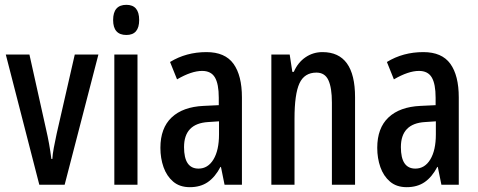

<svg xmlns="http://www.w3.org/2000/svg" viewBox="-20 -766 1982 796"><path d="M143 0 4 -540H102L171 -230Q178 -200 183.5 -169.5Q189 -139 193 -107H197Q198 -126 203 -153Q208 -180 215 -212L290 -540H388L248 0Z M504 -746Q557 -746 557 -683Q557 -621 504 -621Q449 -621 449 -683Q449 -746 504 -746ZM550 -540V0H454V-540Z M836 -550Q913 -550 948 -501.5Q983 -453 983 -362V0H911L896 -74H894Q872 -32 841.5 -11Q811 10 767 10Q725 10 698 -13Q671 -36 658 -73Q645 -110 645 -153Q645 -235 691.5 -279Q738 -323 824 -327L887 -330V-361Q887 -418 871 -445Q855 -472 818 -472Q774 -472 714 -437L685 -509Q752 -550 836 -550ZM843 -260Q743 -254 743 -156Q743 -67 803 -67Q842 -67 865 -105Q888 -143 888 -209V-263Z M1317 -550Q1452 -550 1452 -363V0H1356V-341Q1356 -402 1341.5 -433.5Q1327 -465 1292 -465Q1242 -465 1221.5 -420.5Q1201 -376 1201 -274V0H1105V-540H1181L1192 -468H1198Q1215 -507 1246.5 -528.5Q1278 -550 1317 -550Z M1735 -550Q1812 -550 1847 -501.5Q1882 -453 1882 -362V0H1810L1795 -74H1793Q1771 -32 1740.5 -11Q1710 10 1666 10Q1624 10 1597 -13Q1570 -36 1557 -73Q1544 -110 1544 -153Q1544 -235 1590.5 -279Q1637 -323 1723 -327L1786 -330V-361Q1786 -418 1770 -445Q1754 -472 1717 -472Q1673 -472 1613 -437L1584 -509Q1651 -550 1735 -550ZM1742 -260Q1642 -254 1642 -156Q1642 -67 1702 -67Q1741 -67 1764 -105Q1787 -143 1787 -209V-263Z"/></svg>

Font: Noto Sans Lao UI ExtCond Med
Style: Regular
Weight: 500
Width: 2
Designer: Monotype Design Team
Foundry: Monotype Imaging Inc.
Version: Version 2.000; ttfautohint (v1.8.4.7-5d5b)